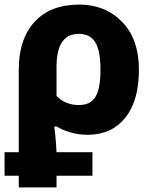

<svg xmlns="http://www.w3.org/2000/svg" viewBox="-21 -579 670 839"><path d="M324 -120Q264 -120 226 -160V-287Q226 -431 323 -431Q373 -431 395.5 -394Q418 -357 418 -274Q418 -191 396 -155.5Q374 -120 324 -120ZM61 240H226V189H383V86H226Q224 48 221 16Q218 -16 216 -26H227Q253 -10 288.5 0Q324 10 362 10Q466 10 526 -64Q586 -138 586 -274Q586 -409 512 -484Q438 -559 326 -559Q199 -559 130 -483.5Q61 -408 61 -274V86H-1V189H61Z"/></svg>

Font: Noto Sans UI Extra
Style: Regular
Weight: 800
Designer: Monotype Design Team
Foundry: Monotype Imaging Inc.
Version: Version 1.901